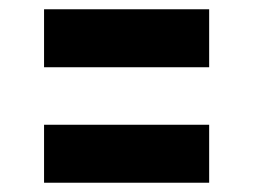

<svg xmlns="http://www.w3.org/2000/svg" viewBox="-20 -517 548 414"><path d="M75 -248H431V-123H75ZM75 -497H431V-372H75Z"/></svg>

Font: Eyechart
Style: Regular
Weight: 400
Designer: Peter Wiegel
Foundry: Peter Wiegel
Version: Version 1.000